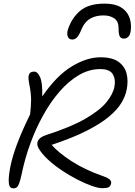

<svg xmlns="http://www.w3.org/2000/svg" viewBox="-20 -1026 743 1059"><path d="M54 13Q31 13 28.5 -18Q26 -49 37 -106Q48 -162 74.5 -232.5Q101 -303 146 -395Q151 -436 151.5 -474Q152 -512 140 -570Q134 -602 140.5 -616.5Q147 -631 169 -631Q188 -631 201.5 -599.5Q215 -568 213 -494Q292 -609 375.5 -659.5Q459 -710 534 -710Q600 -710 634.5 -684.5Q669 -659 678.5 -619Q688 -579 679 -533Q672 -496 649.5 -458.5Q627 -421 581 -382.5Q535 -344 458.5 -305Q382 -266 265 -227Q302 -184 374.5 -137Q447 -90 547 -55Q578 -44 586.5 -34.5Q595 -25 593 -14Q589 2 578.5 7Q568 12 544 12Q522 12 485.5 -1Q449 -14 406 -36Q363 -58 320.5 -86.5Q278 -115 244.5 -146Q211 -177 193 -208Q180 -231 190 -250.5Q200 -270 234 -281Q371 -325 450.5 -371Q530 -417 566.5 -461.5Q603 -506 611 -547Q619 -587 602.5 -616Q586 -645 533 -645Q472 -645 415.5 -612Q359 -579 309 -521.5Q259 -464 218 -390Q177 -316 147 -233.5Q117 -151 100 -68Q92 -31 85.5 -14Q79 3 71.5 8Q64 13 54 13ZM557 -1006Q614 -1006 646.5 -986Q679 -966 692 -934.5Q705 -903 702 -866Q700 -836 689 -824.5Q678 -813 663 -813Q648 -813 641 -824.5Q634 -836 634 -871Q634 -908 610.5 -924.5Q587 -941 550 -941Q511 -941 480.5 -925Q450 -909 432 -870Q417 -833 405.5 -820.5Q394 -808 379 -808Q360 -808 354 -824Q348 -840 354 -861Q374 -925 421 -965.5Q468 -1006 557 -1006Z"/></svg>

Font: Shantell Sans Normal
Style: Italic
Weight: 300
Italic angle: -11.31°
Designer: Stephen Nixon, Anya Danilova, Shantell Martin
Foundry: Arrow Type
Version: Version 1.008;[a672d596b]